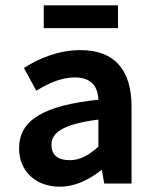

<svg xmlns="http://www.w3.org/2000/svg" viewBox="-20 -692 583 724"><path d="M205 12C266 12 318 -16 364 -52L373 0H476V-290C476 -426 414 -503 284 -503C200 -503 128 -472 74 -438L70 -436L117 -350L122 -353C165 -379 212 -400 262 -400C326 -400 349 -364 351 -316C144 -294 52 -239 52 -133C52 -46 115 12 205 12ZM351 -241V-139C315 -107 283 -88 243 -88C201 -88 174 -105 174 -146C174 -190 214 -224 351 -241ZM425 -586V-672H145V-586Z"/></svg>

Font: Falling Sky
Style: Med
Weight: 500
Designer: Paul D. Hunt
Foundry: Adobe Systems Incorporated
Version: Version 1.02